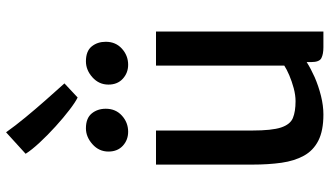

<svg xmlns="http://www.w3.org/2000/svg" viewBox="-252 -852 1111 648"><g transform="rotate(-90 304.0 -527.5)"><path d="M242 8Q187.5 8 154 -9Q120.5 -26 103 -57.8Q85.5 -89.5 79.2 -133.5Q73 -177.5 73 -231V-557H188V-232Q188 -166 198.2 -135Q208.5 -104 230.2 -95Q252 -86 287 -86Q307.5 -86 330.8 -92.2Q354 -98.5 374.5 -107.2Q395 -116 407 -124V-557H522V8H469Q446 8 432.5 1.2Q419 -5.5 419 -33V-48.5Q397 -34.5 368 -21.5Q338 -8.5 305 -0.2Q272 8 242 8ZM184 -651Q156 -651 136.5 -669Q117 -687 117 -717.5Q117 -749.5 141.8 -771.5Q166.5 -793.5 195.5 -793.5Q229.5 -793.5 245.5 -774Q261.5 -754.5 261.5 -726.5Q261.5 -693 238.2 -672Q215 -651 184 -651ZM410 -651Q382.5 -651 362.8 -669Q343 -687 343 -717.5Q343 -749.5 367.5 -771.5Q392 -793.5 421.5 -793.5Q456 -793.5 471.8 -774Q487.5 -754.5 487.5 -726.5Q487.5 -693 464.2 -672Q441 -651 410 -651ZM347 -866 299.5 -821.5Q284.5 -828.5 258 -848.8Q231.5 -869 202 -895.8Q172.5 -922.5 147.2 -949.8Q122 -977 109.5 -997L182 -1063Q204 -1032 232 -998Q260 -964 289.8 -930.2Q319.5 -896.5 347 -866Z"/></g></svg>

Font: Koeln Type Sans
Style: Regular
Weight: 400
Designer: Eben Sorkin
Foundry: Eben Sorkin
Version: Version 2.001